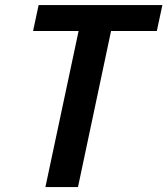

<svg xmlns="http://www.w3.org/2000/svg" viewBox="-20 -758 678 778"><path d="M615.5 -632.5H430L296 0H164L298.5 -632.5H114L136.5 -737.5H638Z"/></svg>

Font: Epilogue SemiBold
Style: Italic
Weight: 600
Italic angle: -12°
Designer: Tyler Finck
Foundry: Etcetera Type Co
Version: Version 2.111; ttfautohint (v1.8.3)